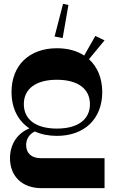

<svg xmlns="http://www.w3.org/2000/svg" viewBox="-20 -779 592 999"><path d="M276 -72C420 -72 512 -161 512 -300C512 -372 487 -431 443 -471L524 -569L476 -592L418 -490C380 -515 332 -528 276 -528C132 -528 40 -439 40 -300C40 -216 74 -150 133 -111C71 -86 32 -29 32 44C32 139 96 200 196 200H524V44H192C144 44 116 18 116 -24C116 -55 132 -81 161 -95C194 -80 233 -72 276 -72ZM104 -237C104 -317 167 -364 276 -364C385 -364 448 -317 448 -237C448 -157 385 -110 276 -110C167 -110 104 -157 104 -237ZM264 -589 306 -581 336 -753 308 -759Z"/></svg>

Font: Ribes
Style: Bold
Weight: 900
Designer: Luigi Gorlero
Foundry: Collletttivo
Version: Version 2.100;Glyphs 3.1.2 (3151)